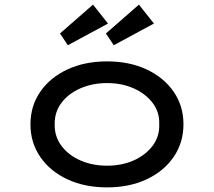

<svg xmlns="http://www.w3.org/2000/svg" viewBox="-20 -802 927 832"><path d="M444 10Q347 10 272 -25Q197 -60 154.5 -122Q112 -184 112 -263Q112 -343 154.5 -404.5Q197 -466 272 -501Q347 -536 444 -536Q541 -536 615.5 -501Q690 -466 732.5 -404.5Q775 -343 775 -263Q775 -184 732.5 -122Q690 -60 615.5 -25Q541 10 444 10ZM444 -84Q508 -84 559.5 -107Q611 -130 641.5 -170.5Q672 -211 670 -263Q672 -316 641.5 -356Q611 -396 559.5 -419Q508 -442 444 -442Q380 -442 328 -419Q276 -396 246 -356Q216 -316 217 -263Q216 -211 246 -170.5Q276 -130 328 -107Q380 -84 444 -84ZM473 -606 439 -657 582 -782 647 -700ZM274 -606 240 -657 383 -782 448 -700Z"/></svg>

Font: Lexend Tera
Style: Regular
Weight: 400
Designer: Bonnie Shaver-Troup, Thomas Jockin
Foundry: Lexend
Version: Version 1.007